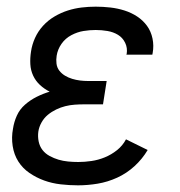

<svg xmlns="http://www.w3.org/2000/svg" viewBox="-20 -548 540 576"><path d="M214 8Q188 8 162 5Q136 2 112.5 -6.5Q89 -15 68.5 -29Q48 -43 35 -63.5Q22 -84 18 -110Q14 -136 19 -162Q22 -182 30.5 -201Q39 -220 55 -234Q71 -248 90 -257.5Q109 -267 129 -273Q113 -281 100 -293Q87 -305 79.5 -321Q72 -337 71 -355.5Q70 -374 73 -393Q76 -414 85 -434Q94 -454 109 -470.5Q124 -487 143.5 -498.5Q163 -510 183.5 -516.5Q204 -523 225 -525.5Q246 -528 267 -528Q289 -528 311 -525.5Q333 -523 353.5 -516.5Q374 -510 391.5 -498.5Q409 -487 421 -470.5Q433 -454 437.5 -432.5Q442 -411 438 -389L437 -384H359L360 -386Q363 -404 355.5 -419.5Q348 -435 334 -443.5Q320 -452 302.5 -455Q285 -458 267 -458Q249 -458 230.5 -455Q212 -452 194 -442.5Q176 -433 164.5 -416.5Q153 -400 150 -381Q148 -369 149.5 -357Q151 -345 158 -336Q165 -327 175 -321Q185 -315 196.5 -311.5Q208 -308 220 -306.5Q232 -305 244 -305H300L289 -235H233Q219 -235 204.5 -234Q190 -233 176 -229.5Q162 -226 148.5 -219.5Q135 -213 123.5 -203.5Q112 -194 104.5 -180.5Q97 -167 95 -153Q93 -138 96 -123.5Q99 -109 107.5 -98Q116 -87 129 -80Q142 -73 155.5 -69Q169 -65 184 -63.5Q199 -62 215 -62Q234 -62 254.5 -65Q275 -68 294.5 -76Q314 -84 331 -97.5Q348 -111 358 -130L423 -98Q407 -71 383.5 -49.5Q360 -28 331.5 -15Q303 -2 273 3Q243 8 214 8Z"/></svg>

Font: Iosevka SS18
Style: Italic
Weight: 400
Italic angle: -9°
Monospace: yes
Designer: Belleve Invis
Foundry: Belleve Invis
Version: Version 25.1.1; ttfautohint (v1.8.4)